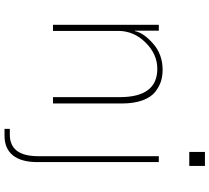

<svg xmlns="http://www.w3.org/2000/svg" viewBox="-60 -682 965 886"><g transform="rotate(90 423.0 -238.5)"><path d="M93.8 0V-488.3H121.1V-377.9H123Q130.9 -418 180.7 -461.9Q230.5 -505.9 301.8 -505.9Q330.1 -505.9 354 -498.5Q377.9 -491.2 402.8 -472.2Q427.7 -453.1 442.4 -413.6Q457 -374 457 -317.4V0H427.7V-308.6Q427.7 -481.4 296.9 -481.4Q229.5 -481.4 175.8 -427.2Q122.1 -373 122.1 -300.8V0ZM680.7 -628.9V-701.2H745.1V-628.9ZM574.2 199.2H600.6Q700.2 199.2 700.2 68.4V-488.3H727.5V72.3Q727.5 146.5 696.3 185.1Q665 223.6 606.4 223.6H574.2Z"/></g></svg>

Font: Gothic A1 Thin
Style: Regular
Weight: 250
Designer: HanYang I&C Co.,Ltd.
Foundry: HanYang I&C Co.,Ltd.
Version: Version 2.50